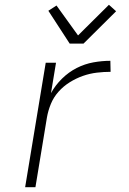

<svg xmlns="http://www.w3.org/2000/svg" viewBox="-20 -782 540 802"><path d="M85 0 171 -520H214L193 -393Q211 -426 239 -453.5Q267 -481 300.5 -498Q334 -515 370 -521.5Q406 -528 441 -528L442 -482Q414 -482 384.5 -478.5Q355 -475 326.5 -465Q298 -455 271.5 -438.5Q245 -422 224.5 -399Q204 -376 192.5 -348Q181 -320 176 -291L128 0ZM271 -600 182 -737 216 -759 306 -634 435 -762 465 -735 329 -600Z"/></svg>

Font: Iosevka Aile XLt Obl
Style: Regular
Weight: 200
Italic angle: -9°
Designer: Belleve Invis
Foundry: Belleve Invis
Version: Version 31.1.0; ttfautohint (v1.8.4)